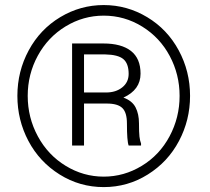

<svg xmlns="http://www.w3.org/2000/svg" viewBox="-20 -741 842 771"><path d="M49.8 -356Q49.8 -454.6 95.5 -539.1Q141.1 -623.5 221.9 -672.1Q302.7 -720.7 396.5 -720.7Q490.2 -720.7 571 -672.1Q651.9 -623.5 697.5 -539.1Q743.2 -454.6 743.2 -356Q743.2 -258.8 698.7 -174.8Q654.3 -90.8 573.5 -40.3Q492.7 10.3 396.5 10.3Q300.3 10.3 219.5 -40.3Q138.7 -90.8 94.2 -174.8Q49.8 -258.8 49.8 -356ZM91.3 -356Q91.3 -268.6 132.1 -193.4Q172.9 -118.2 243.9 -75Q314.9 -31.7 396.5 -31.7Q478 -31.7 549.3 -75Q620.6 -118.2 660.9 -193.6Q701.2 -269 701.2 -356Q701.2 -441.9 661.6 -516.1Q622.1 -590.3 551 -634.3Q480 -678.2 396.5 -678.2Q314.5 -678.2 243.4 -635Q172.4 -591.8 131.8 -517.3Q91.3 -442.9 91.3 -356ZM317.4 -325.2V-156.7H269.5V-566.4H395.5Q467.3 -566.4 505.9 -536.4Q544.4 -506.3 544.4 -445.3Q544.4 -380.4 475.6 -349.1Q510.7 -336.4 524.4 -309.8Q538.1 -283.2 538.1 -246.1Q538.1 -209 540 -192.4Q542 -175.8 546.4 -164.6V-156.7H496.6Q489.7 -174.3 489.7 -245.6Q489.7 -289.1 471.4 -307.1Q453.1 -325.2 409.2 -325.2ZM317.4 -369.6H405.8Q445.3 -369.6 470.9 -390.1Q496.6 -410.6 496.6 -444.3Q496.6 -485.8 475.3 -503.7Q454.1 -521.5 402.3 -522.5H317.4Z"/></svg>

Font: Vazir Thin FD
Style: Thin-FD
Weight: 100
Designer: Saber Rastikerdar
Foundry: Saber Rastikerdar
Version: Version 30.0.0